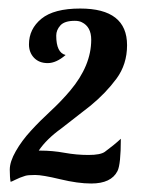

<svg xmlns="http://www.w3.org/2000/svg" viewBox="-20 -769 340 450"><path d="M111.8 -685.5Q111.8 -645.5 133.8 -640.1Q111.8 -621.1 91.8 -621.1Q71.8 -621.1 59.8 -633.5Q47.9 -646 47.9 -665Q47.9 -701.2 77.1 -725.1Q106.4 -749 168 -749Q277.8 -749 277.8 -663.1Q277.8 -618.2 252.9 -584.5Q228 -550.8 192.4 -521.5L123.5 -467.8Q88.9 -442.9 70.8 -416H75.2Q103 -416 131.1 -410.9Q159.2 -405.8 187.3 -405.8Q215.3 -405.8 225.6 -413.1Q247.6 -429.2 263.2 -443.8Q263.2 -383.8 255.4 -368.2Q240.7 -338.9 193.8 -338.9Q162.6 -338.9 121.1 -348.9Q79.6 -358.9 62.5 -358.9Q45.4 -358.9 39.1 -356.9Q32.7 -355 26.6 -352.5Q20.5 -350.1 14.9 -347.2Q9.3 -344.2 4.9 -342.8Q2.9 -352.5 2.9 -371.3Q2.9 -390.1 17.1 -414.8Q31.2 -439.5 52.5 -462.6Q73.7 -485.8 98.4 -508.5Q123 -531.2 144.5 -556.6Q193.8 -615.2 193.8 -675.8Q193.8 -706.1 171.9 -716.8Q165.5 -720.2 155.3 -720.2Q131.3 -720.2 121.6 -709.5Q111.8 -698.7 111.8 -685.5Z"/></svg>

Font: UVF Lobster12
Style: Regular
Weight: 400
Designer: Pablo Impallari
Foundry: Pablo Impallari. www.impallari.com
Version: Version 1.004